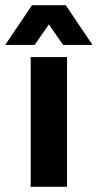

<svg xmlns="http://www.w3.org/2000/svg" viewBox="-70 -720 377 740"><path d="M48.3 0V-500H188.3V0ZM66.7 -700H183.3L286.7 -546.7H173.3ZM170 -700 63.3 -546.7H-50L53.3 -700Z"/></svg>

Font: Epunda Slab Light
Style: Regular
Weight: 300
Designer: Simon Atzbach
Foundry: typofactur
Version: Version 1.102